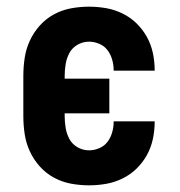

<svg xmlns="http://www.w3.org/2000/svg" viewBox="-20 -548 540 576"><path d="M247 8Q220 8 193 3Q166 -2 142 -15Q118 -28 99.5 -48.5Q81 -69 69.5 -94Q58 -119 54 -146Q50 -173 50 -200V-320Q50 -347 54 -374Q58 -401 69.5 -426Q81 -451 99.5 -471.5Q118 -492 142 -505Q166 -518 193 -523Q220 -528 247 -528Q273 -528 298.5 -523.5Q324 -519 347.5 -507.5Q371 -496 389.5 -478Q408 -460 420.5 -437.5Q433 -415 438.5 -389.5Q444 -364 444 -338V-336H321V-337Q321 -353 316.5 -369Q312 -385 302.5 -397.5Q293 -410 278 -416.5Q263 -423 247 -423Q229 -423 213 -414Q197 -405 188.5 -389.5Q180 -374 177 -356Q174 -338 174 -320V-312H308V-208H174V-200Q174 -182 177 -164Q180 -146 188.5 -130.5Q197 -115 213 -106Q229 -97 247 -97Q263 -97 278 -103.5Q293 -110 302.5 -122.5Q312 -135 316.5 -151Q321 -167 321 -183V-184H444V-182Q444 -156 438.5 -130.5Q433 -105 420.5 -82.5Q408 -60 389.5 -42Q371 -24 347.5 -12.5Q324 -1 298.5 3.5Q273 8 247 8Z"/></svg>

Font: Iosevka Curly Extrabold
Style: Regular
Weight: 800
Monospace: yes
Designer: Belleve Invis
Foundry: Belleve Invis
Version: Version 22.1.2; ttfautohint (v1.8.4)